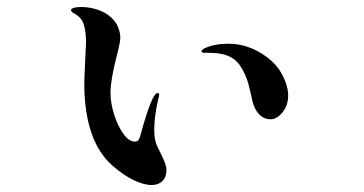

<svg xmlns="http://www.w3.org/2000/svg" viewBox="-20 -510 1040 549"><path d="M302 -36Q221 -107 221 -272Q221 -283 224 -346Q226 -380 226 -388Q226 -421 219 -441.5Q212 -462 191 -472Q183 -477 183 -481Q183 -485 191 -487.5Q199 -490 213 -490Q235 -490 258.5 -482.5Q282 -475 299 -459Q312 -447 318 -431.5Q324 -416 324 -402Q324 -389 313 -347Q296 -281 296 -244Q296 -215 306.5 -182Q317 -149 333 -127Q349 -105 366 -105Q376 -105 380 -118Q402 -198 415 -225Q420 -235 423.5 -239.5Q427 -244 431 -244Q435 -244 435 -238Q435 -236 431 -220Q421 -174 421 -139Q421 -109 430 -91Q445 -61 450.5 -47Q456 -33 456 -23Q456 -4 444.5 7.5Q433 19 414 19Q391 19 362 5Q333 -9 302 -36ZM702 -220Q700 -227 693.5 -257Q687 -287 673 -312Q659 -337 639 -347Q616 -359 577 -359H567Q556 -359 556 -363Q556 -367 565 -372Q593 -385 633 -385Q690 -385 740 -349Q772 -326 788 -294.5Q804 -263 804 -237Q804 -209 788 -189Q772 -169 754 -169Q735 -169 721.5 -182.5Q708 -196 702 -220Z"/></svg>

Font: Shippori Mincho B1
Style: Bold
Weight: 700
Designer: FONTDASU
Foundry: FONTDASU / Google Inc. / but / Adobe
Version: Version 3.110; ttfautohint (v1.8.3)